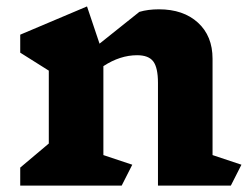

<svg xmlns="http://www.w3.org/2000/svg" viewBox="-20 -578 784 598"><path d="M699 0H472V-320Q472 -367 457.5 -386.5Q443 -406 407 -406Q354 -406 302 -372V-95L392 -65L359 0H43V-56L132 -131V-358L43 -414V-470L251 -558L290 -442L414 -541Q441 -549 475 -549Q551 -549 596.5 -507.5Q642 -466 642 -395V-95L732 -65Z"/></svg>

Font: InknutAntiqua
Style: Bold
Weight: 700
Designer: Claus Eggers Srensen
Foundry: Claus Eggers Srensen
Version: Version 1.000; ttfautohint (v1.2) -l 7 -r 28 -G 50 -x 13 -D 